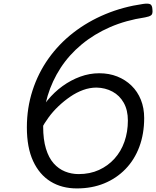

<svg xmlns="http://www.w3.org/2000/svg" viewBox="-20 -1033 872 1072"><path d="M409 19Q325 19 262.5 -19.5Q200 -58 165 -133.5Q130 -209 130 -322Q130 -430 161.5 -527.5Q193 -625 251 -706.5Q309 -788 389.5 -850.5Q470 -913 568.5 -954Q667 -995 779 -1011Q807 -1015 818.5 -1009.5Q830 -1004 831 -980Q834 -955 823.5 -947.5Q813 -940 790 -936Q683 -920 594.5 -881.5Q506 -843 436 -785Q366 -727 318.5 -654Q271 -581 246 -498Q221 -415 221 -326Q221 -254 236.5 -203Q252 -152 279.5 -121Q307 -90 343 -75.5Q379 -61 419 -61Q482 -61 532.5 -84Q583 -107 619.5 -147.5Q656 -188 675 -242.5Q694 -297 694 -360Q694 -418 671 -459Q648 -500 608 -521.5Q568 -543 519 -544Q481 -544 444 -530.5Q407 -517 372 -493Q337 -469 306 -439.5Q275 -410 251 -377Q227 -344 210 -312L179 -371Q207 -426 245 -472.5Q283 -519 329.5 -552.5Q376 -586 428 -605Q480 -624 534 -624Q589 -624 634.5 -606Q680 -588 714 -555Q748 -522 766.5 -476Q785 -430 785 -374Q785 -286 758 -213.5Q731 -141 680.5 -89Q630 -37 561.5 -9Q493 19 409 19Z"/></svg>

Font: Playwrite AU QLD
Style: Regular
Weight: 400
Designer: Veronika Burian, José Scaglione
Foundry: TypeTogether
Version: Version 1.002